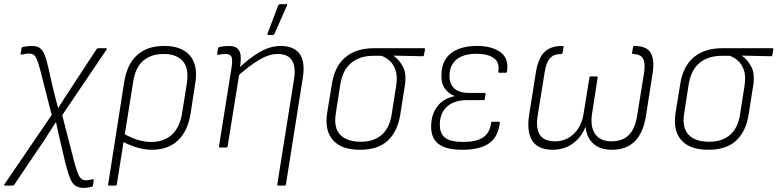

<svg xmlns="http://www.w3.org/2000/svg" viewBox="-58 -716 3774 932"><path d="M348 196Q325 196 309.5 186.5Q294 177 283.5 152.5Q273 128 261 82L236 -24Q230 -47 224.5 -73Q219 -99 214 -123H213Q198 -100 183.5 -77Q169 -54 154 -31L11 181Q8 185 3 185H-33Q-37 185 -38 182.5Q-39 180 -36 178L193 -158L137 -377Q128 -412 120.5 -428.5Q113 -445 105 -450.5Q97 -456 83 -456Q74 -456 65 -454.5Q56 -453 47 -451Q40 -450 42 -457L46 -479Q47 -487 52 -488Q63 -490 74 -491.5Q85 -493 95 -493Q120 -493 134.5 -483.5Q149 -474 158.5 -450.5Q168 -427 177 -386L199 -289Q205 -265 211 -240.5Q217 -216 224 -192H225Q240 -217 256 -241.5Q272 -266 288 -290L411 -478Q414 -482 420 -482H455Q463 -482 459 -475L244 -157L304 76Q314 112 322 130Q330 148 339 153.5Q348 159 360 159Q368 159 375.5 157.5Q383 156 392 154Q398 153 397 160L393 185Q392 190 387 191Q377 193 367 194.5Q357 196 348 196Z M471 185Q465 185 467 179L545 -319Q559 -405 608 -449Q657 -493 739 -493Q824 -493 864 -446Q904 -399 890 -313L867 -164Q853 -78 805 -33.5Q757 11 679 11Q643 11 604 -1Q565 -13 532 -32L538 -70Q571 -50 606 -38.5Q641 -27 677 -27Q738 -27 776.5 -62.5Q815 -98 826 -167L849 -311Q860 -383 830 -418.5Q800 -454 736 -454Q675 -454 636.5 -420.5Q598 -387 588 -316L509 179Q507 185 501 185Z M1295 185Q1287 185 1288 179L1369 -330Q1389 -454 1290 -454Q1247 -454 1197.5 -424Q1148 -394 1091 -342L1097 -382Q1152 -434 1203 -463.5Q1254 -493 1305 -493Q1368 -493 1396.5 -454.5Q1425 -416 1411 -333L1330 179Q1329 185 1323 185ZM1011 0Q1004 0 1005 -6L1066 -388Q1072 -427 1065.5 -440.5Q1059 -454 1038 -454Q1029 -454 1019.5 -453Q1010 -452 1002 -450Q995 -449 996 -455L1000 -480Q1001 -484 1002.5 -485.5Q1004 -487 1006 -488Q1015 -490 1028.5 -491.5Q1042 -493 1053 -493Q1089 -493 1102 -472Q1115 -451 1109 -404L1105 -380L1104 -361L1047 -6Q1046 0 1040 0ZM1243 -546Q1241 -546 1240 -548.5Q1239 -551 1241 -554L1293 -691Q1295 -694 1297.5 -695Q1300 -696 1303 -696H1331Q1334 -696 1335.5 -694Q1337 -692 1335 -689L1274 -551Q1272 -546 1264 -546Z M1689 11Q1599 11 1558 -36Q1517 -83 1530 -167L1553 -308Q1566 -393 1618 -437.5Q1670 -482 1758 -482H1999Q2006 -482 2005 -476L2000 -449Q1999 -443 1994 -443L1853 -446V-445Q1880 -426 1898.5 -391Q1917 -356 1906 -293L1885 -160Q1872 -78 1824.5 -33.5Q1777 11 1689 11ZM1693 -28Q1757 -28 1795 -61.5Q1833 -95 1843 -159L1865 -299Q1872 -345 1862.5 -374Q1853 -403 1834.5 -420Q1816 -437 1794 -445H1753Q1690 -445 1648 -411.5Q1606 -378 1594 -307L1572 -165Q1561 -97 1593 -62.5Q1625 -28 1693 -28Z M2185 11Q2105 11 2068.5 -19Q2032 -49 2035 -110Q2037 -164 2066.5 -201.5Q2096 -239 2149 -249V-250Q2117 -262 2099.5 -289Q2082 -316 2085 -357Q2087 -424 2132.5 -458.5Q2178 -493 2258 -493Q2330 -493 2371.5 -462.5Q2413 -432 2403 -369Q2402 -363 2397 -363H2365Q2360 -363 2361 -369Q2368 -414 2338.5 -434.5Q2309 -455 2255 -455Q2193 -455 2159 -428Q2125 -401 2124 -350Q2123 -309 2147 -287Q2171 -265 2218 -265H2294Q2300 -265 2299 -259L2295 -235Q2295 -230 2289 -230H2210Q2147 -230 2112.5 -199Q2078 -168 2077 -114Q2076 -69 2102 -48Q2128 -27 2190 -27Q2254 -27 2286.5 -48.5Q2319 -70 2326 -119Q2326 -125 2332 -125H2364Q2369 -125 2368 -119Q2361 -54 2317.5 -21.5Q2274 11 2185 11Z M2624 11Q2579 11 2550.5 -8Q2522 -27 2512 -64.5Q2502 -102 2510 -155L2543 -364Q2550 -407 2564.5 -435.5Q2579 -464 2605 -478.5Q2631 -493 2672 -493Q2678 -493 2678 -487L2673 -461Q2672 -454 2667 -454Q2630 -454 2611.5 -433Q2593 -412 2586 -366L2552 -156Q2542 -92 2563 -61Q2584 -30 2636 -30Q2689 -30 2727 -66Q2765 -102 2775 -165L2803 -339Q2804 -345 2809 -345H2838Q2844 -345 2843 -339L2816 -165Q2806 -101 2831 -65.5Q2856 -30 2910 -30Q2964 -30 2994.5 -60.5Q3025 -91 3035 -156L3069 -366Q3075 -412 3063 -432.5Q3051 -453 3015 -454Q3010 -454 3010 -460L3015 -487Q3016 -493 3021 -493Q3081 -493 3100.5 -459.5Q3120 -426 3110 -361L3077 -150Q3064 -71 3023.5 -30Q2983 11 2911 11Q2856 11 2823 -18Q2790 -47 2785 -98H2783Q2764 -49 2722 -19Q2680 11 2624 11Z M3380 11Q3290 11 3249 -36Q3208 -83 3221 -167L3244 -308Q3257 -393 3309 -437.5Q3361 -482 3449 -482H3690Q3697 -482 3696 -476L3691 -449Q3690 -443 3685 -443L3544 -446V-445Q3571 -426 3589.5 -391Q3608 -356 3597 -293L3576 -160Q3563 -78 3515.5 -33.5Q3468 11 3380 11ZM3384 -28Q3448 -28 3486 -61.5Q3524 -95 3534 -159L3556 -299Q3563 -345 3553.5 -374Q3544 -403 3525.5 -420Q3507 -437 3485 -445H3444Q3381 -445 3339 -411.5Q3297 -378 3285 -307L3263 -165Q3252 -97 3284 -62.5Q3316 -28 3384 -28Z"/></svg>

Font: Sofia Sans Semi Condensed ExtraLight
Style: Italic
Weight: 250
Italic angle: -9°
Version: Version 4.100